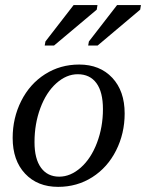

<svg xmlns="http://www.w3.org/2000/svg" viewBox="-20 -725 574 755"><path d="M115.7 -166Q115.7 -100.1 141.4 -65.2Q167 -30.3 212.9 -30.3Q257.3 -30.3 297.6 -65.9Q337.9 -101.6 361.3 -163.3Q384.8 -225.1 384.8 -295.9Q384.8 -363.3 359.1 -398.2Q333.5 -433.1 285.6 -433.1Q241.2 -433.1 201.4 -397.5Q161.6 -361.8 138.7 -300Q115.7 -238.3 115.7 -166ZM208.5 9.8Q127.4 9.8 78.6 -42.2Q29.8 -94.2 29.8 -182.6Q29.8 -261.2 63.5 -328.1Q97.2 -395 157 -433.1Q216.8 -471.2 291.5 -471.2Q372.6 -471.2 421.4 -419.2Q470.2 -367.2 470.2 -278.8Q470.2 -200.2 436.5 -133.3Q402.8 -66.4 343 -28.3Q283.2 9.8 208.5 9.8ZM155.8 -545.9 158.7 -562 269.5 -705.1H363.3L360.4 -687L192.4 -545.9ZM326.7 -545.9 329.6 -562 440.4 -705.1H534.2L531.2 -687L363.8 -545.9Z"/></svg>

Font: Tinos
Style: Italic
Weight: 400
Italic angle: -16.333°
Designer: Steve Matteson
Foundry: Monotype Imaging Inc.
Version: Version 1.32